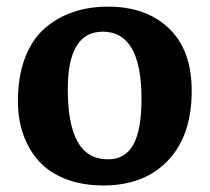

<svg xmlns="http://www.w3.org/2000/svg" viewBox="-20 -547 634 581"><path d="M293 14.2Q228.5 14.2 178.5 -5.4Q128.4 -24.9 97.4 -59.6Q66.4 -94.2 50.3 -140.4Q34.2 -186.5 34.2 -241.2Q34.2 -314.9 55.4 -371.1Q76.7 -427.2 114.7 -460.7Q152.8 -494.1 201.2 -510.5Q249.5 -526.9 307.1 -526.9Q422.4 -526.9 491.2 -461.2Q560.1 -395.5 560.1 -272Q560.1 -136.7 488.3 -61.3Q416.5 14.2 293 14.2ZM307.1 -64.9Q359.4 -64.9 383.8 -110.1Q408.2 -155.3 408.2 -248Q408.2 -451.2 291 -451.2Q185.1 -451.2 185.1 -276.9Q185.1 -171.4 214.8 -118.2Q244.6 -64.9 307.1 -64.9Z"/></svg>

Font: Literata Book
Style: Bold
Weight: 700
Designer: Latin by Veronika Burian and Jose Scaglione. Greek by Irene Vlachou. Cyrillic by Vera Evstafieva
Foundry: TypeTogether
Version: Version 2.003;PS 002.003;hotconv 1.0.88;makeotf.lib2.5.64775